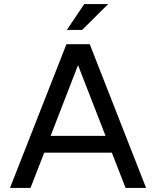

<svg xmlns="http://www.w3.org/2000/svg" viewBox="-20 -917 762 937"><path d="M28.8 0 304.2 -701.2H418L692.9 0H592.8L525.9 -171.9H195.8L128.9 0ZM227.1 -253.9H495.1L360.8 -599.1ZM391.1 -897H507.8L380.9 -771H306.2Z"/></svg>

Font: LT Superior Med
Style: Regular
Weight: 500
Designer: Daniel Lyons
Foundry: LyonsType
Version: Version 1.000